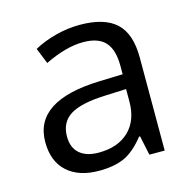

<svg xmlns="http://www.w3.org/2000/svg" viewBox="-87 -631 729 728"><g transform="rotate(-15 278.0 -267.0)"><path d="M415 0 398.9 -76.2H395Q355 -25.9 315.2 -8.1Q275.4 9.8 215.8 9.8Q136.2 9.8 91.1 -31.2Q45.9 -72.3 45.9 -147.9Q45.9 -310.1 305.2 -317.9L396 -320.8V-354Q396 -417 368.9 -447Q341.8 -477.1 282.2 -477.1Q215.3 -477.1 130.9 -436L106 -498Q145.5 -519.5 192.6 -531.7Q239.7 -543.9 287.1 -543.9Q382.8 -543.9 429 -501.5Q475.1 -459 475.1 -365.2V0ZM231.9 -57.1Q307.6 -57.1 350.8 -98.6Q394 -140.1 394 -214.8V-263.2L313 -259.8Q216.3 -256.3 173.6 -229.7Q130.9 -203.1 130.9 -147Q130.9 -103 157.5 -80.1Q184.1 -57.1 231.9 -57.1Z"/></g></svg>

Font: f0_44652 
Style: Regular
Weight: 400
Foundry: Ascender Corporation
Version: Version 1.10